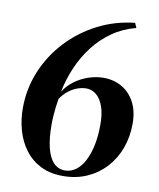

<svg xmlns="http://www.w3.org/2000/svg" viewBox="-86 -831 756 912"><g transform="rotate(10 292.0 -375.0)"><path d="M279 13Q217 13 171.2 -10.2Q125.5 -33.5 95.5 -73.8Q65.5 -114 51 -165Q36.5 -216 36.5 -271.5Q36.5 -365.5 71.5 -450Q106.5 -534.5 168.8 -601.2Q231 -668 313.5 -710.5Q396 -753 491.5 -763L501.5 -740Q439 -724 388.8 -689Q338.5 -654 300.8 -605Q263 -556 238.2 -498Q213.5 -440 201.5 -379Q220 -410 250.8 -432.8Q281.5 -455.5 318.2 -467.8Q355 -480 390 -480Q438.5 -480 477.8 -457.8Q517 -435.5 540 -392.8Q563 -350 563 -289Q563 -225.5 542.8 -170.5Q522.5 -115.5 485 -74.5Q447.5 -33.5 395.2 -10.2Q343 13 279 13ZM284 -14.5Q313 -14.5 337 -32.2Q361 -50 378 -83Q395 -116 404 -160.2Q413 -204.5 413 -258Q413 -311 400.2 -346Q387.5 -381 366 -398.5Q344.5 -416 318.5 -416Q297 -416 274.8 -408Q252.5 -400 232.2 -384Q212 -368 196 -344Q192.5 -324.5 190 -303.8Q187.5 -283 186 -261.2Q184.5 -239.5 184.5 -218Q184.5 -153 195.5 -107.8Q206.5 -62.5 228.5 -38.8Q250.5 -15 284 -14.5Z"/></g></svg>

Font: Merriweather 144pt
Style: Bold Italic
Weight: 700
Italic angle: -7.8°
Version: Version 2.101